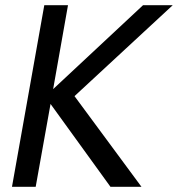

<svg xmlns="http://www.w3.org/2000/svg" viewBox="-20 -717 683 737"><path d="M174 -318 117 0H26L150 -697H241L184 -375L529 -697H643L266 -348L523 0H404Z"/></svg>

Font: SVN-Poppins
Style: Italic
Weight: 400
Italic angle: -10°
Designer: Ninad Kale (Devanagari), Jonny Pinhorn (Latin)
Foundry: Indian Type Foundry
Version: Version 3.002 2017; ttfautohint (v1.8.3)